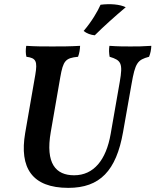

<svg xmlns="http://www.w3.org/2000/svg" viewBox="-20 -901 753 930"><path d="M439 -730C482 -773 537 -822 589 -866C561 -880 514 -884 467 -878C454 -848 424 -796 385 -751C400 -739 419 -732 439 -730ZM311 9C464 9 543 -74 576 -261L617 -493C635 -597 646 -611 702 -626C709 -643 712 -660 713 -679C669 -676 646 -676 611 -676C584 -676 552 -676 510 -679C507 -660 508 -643 511 -626C567 -609 576 -595 560 -504L516 -252C494 -126 434 -52 339 -52C251 -52 199 -108 226 -262L272 -527C286 -607 297 -620 358 -626C365 -644 367 -661 368 -679C316 -676 279 -676 233 -676C188 -676 154 -676 107 -679C104 -660 104 -641 108 -626C155 -620 162 -604 151 -539L102 -257C73 -88 135 9 311 9Z"/></svg>

Font: Vollkorn Semibold
Style: Italic
Weight: 600
Italic angle: -11°
Designer: Friedrich Althausen
Foundry: Friedrich Althausen
Version: Version 4.015;PS 004.015;hotconv 1.0.88;makeotf.lib2.5.64775